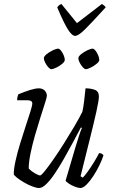

<svg xmlns="http://www.w3.org/2000/svg" viewBox="-20 -943 572 963"><path d="M176 0Q163 0 142 -8Q121 -16 100.5 -28Q80 -40 65.5 -51.5Q51 -63 49 -69Q49 -96 58 -136.5Q67 -177 81 -223Q95 -269 109 -311Q123 -353 132.5 -383.5Q142 -414 142 -424Q142 -440 119 -440H66Q66 -456 72 -470Q106 -484 132 -492Q158 -500 175 -500Q192 -500 203.5 -489.5Q215 -479 215 -462Q215 -455 205.5 -425.5Q196 -396 182.5 -353.5Q169 -311 155.5 -264Q142 -217 133 -173Q124 -129 124 -98Q137 -84 155.5 -73.5Q174 -63 181 -63Q187 -63 205 -85.5Q223 -108 248.5 -144.5Q274 -181 301 -224Q328 -267 352.5 -308.5Q377 -350 393 -382Q398 -403 402 -436.5Q406 -470 409 -500Q435 -500 455.5 -492.5Q476 -485 476 -459Q476 -440 463.5 -383.5Q451 -327 430 -243.5Q409 -160 384 -59L395 -52Q404 -60 419.5 -81.5Q435 -103 451 -129Q467 -155 477 -175Q492 -175 499 -164Q492 -142 478.5 -114Q465 -86 448 -60Q431 -34 414 -17Q397 0 383 0Q373 0 356 -6.5Q339 -13 325.5 -22Q312 -31 309 -37L360 -210Q370 -242 377.5 -265.5Q385 -289 391 -301L386 -304Q368 -270 346 -229Q324 -188 301 -147.5Q278 -107 255.5 -73.5Q233 -40 212.5 -20Q192 0 176 0ZM410 -596Q404 -596 395 -606Q386 -616 379.5 -629Q373 -642 373 -651Q373 -660 387 -671.5Q401 -683 418.5 -691Q436 -699 444 -699Q451 -699 459 -689Q467 -679 472.5 -665.5Q478 -652 478 -643Q478 -634 464.5 -623Q451 -612 435 -604Q419 -596 410 -596ZM237 -596Q231 -596 222 -606Q213 -616 206.5 -629Q200 -642 200 -651Q200 -660 214 -671.5Q228 -683 245.5 -691Q263 -699 271 -699Q278 -699 286 -689Q294 -679 299.5 -665.5Q305 -652 305 -643Q305 -634 292 -623Q279 -612 262.5 -604Q246 -596 237 -596ZM357 -763Q341 -763 320.5 -795.5Q300 -828 267 -906Q270 -910 274 -914.5Q278 -919 288 -923L366 -827L491 -923Q498 -919 503.5 -914Q509 -909 510 -906Q439 -828 406 -795.5Q373 -763 357 -763Z"/></svg>

Font: Texturina Thin
Style: Italic
Weight: 100
Italic angle: -11°
Designer: Guillermo Torres Carreño
Foundry: Omnibus-Type
Version: Version 1.002; ttfautohint (v1.8.3)